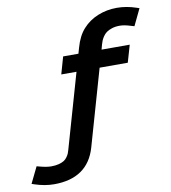

<svg xmlns="http://www.w3.org/2000/svg" viewBox="-226 -784 1009 1134"><g transform="rotate(-10 279.0 -217.0)"><path d="M189.5 -470.2H281.2L291 -504.4Q310.1 -573.2 346.7 -613.3Q383.3 -654.3 436.8 -676Q490.2 -697.8 550.8 -697.8Q608.4 -697.8 667.5 -677.7L683.1 -672.4L635.3 -572.8L616.7 -578.1Q577.6 -590.8 549.8 -590.8Q523.4 -590.8 502.7 -584Q481.9 -577.1 469.7 -568.1Q457.5 -559.1 448.2 -545.2Q439 -531.2 435.3 -521.5Q431.6 -511.7 427.7 -499L419.9 -470.2H588.9L559.1 -367.2H390.1L259.3 89.4Q208.5 264.2 6.8 264.2Q-49.3 264.2 -109.4 244.1L-125 238.8L-77.6 141.6L-59.1 146.5Q-19 157.2 8.3 157.2Q34.2 157.2 54 151.9Q73.7 146.5 85.2 139.2Q96.7 131.8 105 119.9Q113.3 107.9 116.7 99.6Q120.1 91.3 123.5 79.1L251.5 -367.2H160.2Z"/></g></svg>

Font: Cantarell
Style: Bold Italic
Weight: 700
Italic angle: -16°
Designer: Dave Crossland
Version: Version 1.004